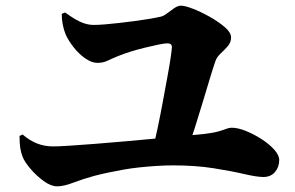

<svg xmlns="http://www.w3.org/2000/svg" viewBox="-20 -707 1040 678"><path d="M519 -178Q528 -214 537.5 -259Q547 -304 555.5 -350.5Q564 -397 571.5 -437.5Q579 -478 583 -506Q587 -534 587 -541Q587 -554 571 -554Q561 -554 539.5 -549.5Q518 -545 491 -538.5Q464 -532 439 -524Q414 -516 397 -509Q375 -500 359.5 -492.5Q344 -485 324 -485Q304 -485 281.5 -500.5Q259 -516 240.5 -539.5Q222 -563 212 -585Q205 -602 201.5 -620.5Q198 -639 198 -658L210 -663Q229 -649 246 -639Q263 -629 279 -624Q295 -619 311 -619Q328 -619 351.5 -621Q375 -623 401.5 -626Q428 -629 454.5 -632.5Q481 -636 505 -640Q529 -644 547 -648Q557 -650 569.5 -659.5Q582 -669 595 -678Q608 -687 619 -687Q633 -687 661.5 -676Q690 -665 721 -647.5Q752 -630 774 -611Q796 -592 796 -575Q796 -557 784 -543.5Q772 -530 759 -518Q746 -506 741 -492Q734 -472 722.5 -434.5Q711 -397 697.5 -351.5Q684 -306 669.5 -260.5Q655 -215 642 -179ZM182 -49Q160 -49 134.5 -67.5Q109 -86 88 -110.5Q67 -135 60 -153Q54 -168 51.5 -184.5Q49 -201 49 -227L60 -232Q84 -211 110.5 -200.5Q137 -190 168 -190Q187 -190 225.5 -192.5Q264 -195 315.5 -199Q367 -203 423 -208Q479 -213 532.5 -218Q586 -223 630.5 -227Q675 -231 702 -234Q734 -238 751.5 -243Q769 -248 779 -252Q789 -256 798 -256Q820 -256 848.5 -244.5Q877 -233 904 -215.5Q931 -198 948.5 -178.5Q966 -159 966 -142Q966 -117 951 -99.5Q936 -82 910 -82Q887 -82 842 -92.5Q797 -103 733.5 -113Q670 -123 591 -123Q562 -123 532 -121Q502 -119 473 -116Q444 -113 416 -108Q388 -103 362 -97.5Q336 -92 313 -86Q273 -75 239 -62Q205 -49 182 -49Z"/></svg>

Font: Noto Serif JP ExtraLight Black
Style: Regular
Weight: 900
Version: Version 2.003-H1;hotconv 1.1.1;makeotfexe 2.6.0